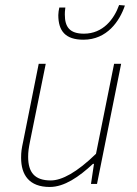

<svg xmlns="http://www.w3.org/2000/svg" viewBox="-20 -732 544 764"><path d="M178 12C236 12 294 -28 350 -80H354L342 0H366L462 -478H434L362 -120C286 -46 226 -14 182 -14C118 -14 92 -46 92 -108C92 -128 94 -142 100 -172L162 -478H134L72 -168C66 -140 64 -128 64 -104C64 -36 96 12 178 12ZM312 -574C406 -574 456 -648 477 -710L454 -712C434 -656 390 -598 314 -598C257 -598 238 -625 238 -674C238 -680 238 -688 240 -702H216C214 -694 212 -680 212 -672C212 -609 240 -574 312 -574Z"/></svg>

Font: Source Sans Pro ExtraLight
Style: Italic
Weight: 200
Italic angle: -11°
Designer: Paul D. Hunt
Foundry: Adobe Systems Incorporated
Version: Version 3.006;hotconv 1.0.111;makeotfexe 2.5.65597